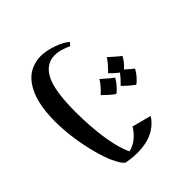

<svg xmlns="http://www.w3.org/2000/svg" viewBox="-78 -716 994 994"><g transform="rotate(45 419.5 -218.5)"><path d="M771 -83Q771 -81 757.5 -69.5Q744 -58 708.5 -41.5Q673 -25 612 -9Q481 25 361 25Q215 25 139 -29Q102 -55 86 -90Q70 -125 70 -161Q70 -203 87.5 -251.5Q105 -300 126 -321L142 -306Q134 -290 126 -266Q118 -242 118 -217Q118 -143 202 -110Q269 -85 401 -85Q516 -85 609 -100Q690 -113 744 -138Q737 -169 719.5 -191.5Q702 -214 683 -228Q664 -242 664 -240L692 -346Q726 -324 748 -289Q779 -238 779 -162Q779 -135 775.5 -112Q772 -89 771 -83ZM369 -462Q400 -446 424 -418Q451 -447 461 -462Q479 -453 497.5 -437Q516 -421 525 -407Q501 -374 472 -346Q446 -373 421 -392Q404 -370 380 -346Q339 -387 316 -400Q358 -447 369 -462ZM422 -356Q440 -346 458.5 -330Q477 -314 486 -300Q465 -271 433 -239Q396 -278 369 -293Q412 -341 422 -356Z"/></g></svg>

Font: Katibeh
Style: Regular
Weight: 400
Designer: Arabic design by Kourosh Beigpour, Latin design by Eduardo Tunni, engineering by Lasse Fister
Version: Version 1.0010g